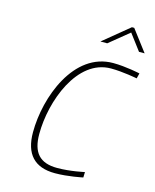

<svg xmlns="http://www.w3.org/2000/svg" viewBox="-135 -1021 902 1120"><g transform="rotate(15 316.0 -461.5)"><path d="M405 -803 524 -900 597 -803H631L534 -931H520L364 -803ZM474 -44C474 -44 391 -25 311 -25C205 -25 159 -78 159 -190C159 -388 261 -667 465 -667C537 -667 624 -650 624 -650L632 -682C632 -682 546 -701 469 -701C232 -701 121 -403 121 -190C121 -59 182 8 306 8C386 8 473 -11 473 -11L474 -44Z"/></g></svg>

Font: RazerF5 Thin
Style: Italic
Weight: 250
Foundry: Razer Inc.
Version: Version 2